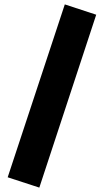

<svg xmlns="http://www.w3.org/2000/svg" viewBox="-20 -767 473 874"><path d="M275 -747 15 40 159 87 418 -700Z"/></svg>

Font: Unageo
Style: ExtraBold
Weight: 800
Designer: Richard Sepsi
Foundry: Richard Sepsi
Version: Version 2.000